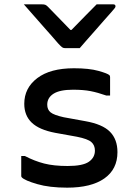

<svg xmlns="http://www.w3.org/2000/svg" viewBox="-20 -857 640 886"><path d="M348 -635H279Q272 -635 266.5 -639Q261 -643 248 -657Q241 -666 222.5 -686.5Q204 -707 180.5 -734Q157 -761 133 -788Q109 -815 90 -837H172Q183 -837 188.5 -835Q194 -833 201 -826Q212 -815 238.5 -787.5Q265 -760 305 -719H310Q349 -759 376 -786.5Q403 -814 426 -837H502Q513 -837 513 -828Q513 -824 509.5 -819.5Q506 -815 493 -800Q481 -787 461 -764Q441 -741 419 -716Q397 -691 377.5 -669Q358 -647 348 -635ZM292 -91Q362 -91 390 -110.5Q418 -130 418 -162Q418 -187 401.5 -201.5Q385 -216 335 -226L235 -244Q161 -258 126.5 -291Q92 -324 92 -378Q92 -451 152 -496.5Q212 -542 321 -542Q391 -542 434 -530Q477 -518 485 -510Q488 -507 488 -501V-416H471Q431 -430 398 -436.5Q365 -443 317 -443Q256 -443 227 -424.5Q198 -406 198 -374Q198 -351 213.5 -338.5Q229 -326 274 -316L373 -298Q453 -284 487.5 -249Q522 -214 522 -155Q522 -76 461.5 -33.5Q401 9 290 9Q208 9 151.5 -7.5Q95 -24 81 -38Q78 -41 78 -45V-137H95Q139 -114 183.5 -102.5Q228 -91 292 -91Z"/></svg>

Font: Recursive Mn Lnr St Med
Style: Regular
Weight: 500
Monospace: yes
Version: Version 1.079;hotconv 1.0.112;makeotfexe 2.5.65598; ttfautoh